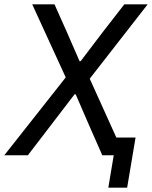

<svg xmlns="http://www.w3.org/2000/svg" viewBox="-45 -718 703 888"><path d="M481 0H428L366 -141L305 -282H300L84 0H-25L259 -360L104 -698H207L265 -568L323 -435H328L429 -568L530 -698H638L370 -354L493 -82H582L543 150H456Z"/></svg>

Font: IBM Plex Mono Text
Style: Italic
Weight: 450
Italic angle: -9°
Monospace: yes
Designer: Mike Abbink, Paul van der Laan, Pieter van Rosmalen
Foundry: Bold Monday
Version: Version 2.1